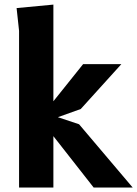

<svg xmlns="http://www.w3.org/2000/svg" viewBox="-20 -836 612 856"><path d="M65 0V-698.5L54 -800L218 -815.5V-384.5L350.5 -550H521L340 -350L238 -313.5L332.5 -282L571.5 0H397.5L218 -229V0Z"/></svg>

Font: B612
Style: Bold
Weight: 700
Designer: Nicolas Chauveau, Thomas Paillot, Jonathan Favre-Lamarine, Jean-Luc Vinot
Foundry: AIRBUS
Version: Version 1.008